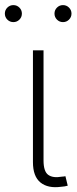

<svg xmlns="http://www.w3.org/2000/svg" viewBox="-42 -748 308 771"><path d="M203.6 2Q150.9 9.3 120.6 -15.1Q90.3 -39.6 90.3 -96.7V-545.9H132.8V-104Q132.8 -59.1 151.9 -45.7Q170.9 -32.2 206.1 -38.6Q215.8 -39.1 220.7 -40.5L230 -2.4Q218.8 1 203.6 2ZM11.7 -659.2Q-2.4 -659.2 -12.5 -669.2Q-22.5 -679.2 -22.5 -693.4Q-22.5 -707.5 -12.5 -717.5Q-2.4 -727.5 11.7 -727.5Q25.9 -727.5 35.9 -717.5Q45.9 -707.5 45.9 -693.4Q45.9 -679.2 35.9 -669.2Q25.9 -659.2 11.7 -659.2ZM210.9 -659.2Q196.8 -659.2 186.8 -669.2Q176.8 -679.2 176.8 -693.4Q176.8 -707.5 186.8 -717.5Q196.8 -727.5 210.9 -727.5Q225.1 -727.5 235.1 -717.5Q245.1 -707.5 245.1 -693.4Q245.1 -679.2 235.1 -669.2Q225.1 -659.2 210.9 -659.2Z"/></svg>

Font: Inter Extra Light
Style: Regular
Weight: 200
Designer: Rasmus Andersson
Foundry: rsms
Version: Version 4.000;git-3c8e0fc